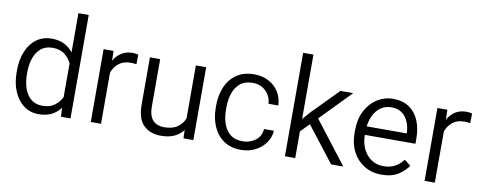

<svg xmlns="http://www.w3.org/2000/svg" viewBox="-64 -1055 3446 1371"><g transform="rotate(10 1659.0 -370.0)"><path d="M49.8 -258.8V-269Q49.8 -350.1 75.2 -410.6Q100.6 -471.2 147 -504.6Q193.4 -538.1 256.3 -538.1Q308.1 -538.1 346.7 -519Q385.3 -500 411.1 -465.3V-750H485.8V0H417L413.1 -64.5Q387.2 -28.8 347.9 -9.5Q308.6 9.8 255.4 9.8Q193.4 9.8 147 -24.9Q100.6 -59.6 75.2 -120.1Q49.8 -180.7 49.8 -258.8ZM124.5 -269V-258.8Q124.5 -201.7 140.1 -155.3Q155.8 -108.9 188.5 -81.5Q221.2 -54.2 272 -54.2Q325.7 -54.2 359.1 -78.9Q392.6 -103.5 411.1 -141.1V-386.2Q394 -422.4 361.1 -448.5Q328.1 -474.6 272.9 -474.6Q221.7 -474.6 188.7 -447Q155.8 -419.4 140.1 -372.8Q124.5 -326.2 124.5 -269Z M883.3 -531.7 882.3 -462.9Q862.3 -466.3 840.8 -466.3Q788.1 -466.3 754.9 -439.9Q721.7 -413.6 707 -371.1V0H632.8V-528.3H705.1L706.5 -457Q727.5 -494.6 761.5 -516.4Q795.4 -538.1 843.8 -538.1Q854 -538.1 866.2 -536.1Q878.4 -534.2 883.3 -531.7Z M1304.7 0 1303.2 -59.6Q1278.3 -26.9 1238.8 -8.5Q1199.2 9.8 1142.1 9.8Q1064.5 9.8 1016.6 -36.1Q968.8 -82 968.8 -189V-528.3H1043V-188Q1043 -136.2 1058.1 -106.9Q1073.2 -77.6 1098.4 -65.9Q1123.5 -54.2 1152.3 -54.2Q1214.8 -54.2 1250.5 -79.3Q1286.1 -104.5 1301.8 -144V-528.3H1376.5V0Z M1724.1 -52.7Q1776.4 -52.7 1816.4 -82.8Q1856.4 -112.8 1859.9 -165.5H1931.2Q1928.7 -116.7 1900.1 -76.9Q1871.6 -37.1 1825.4 -13.7Q1779.3 9.8 1724.1 9.8Q1647.5 9.8 1596.4 -25.9Q1545.4 -61.5 1519.8 -121.6Q1494.1 -181.6 1494.1 -253.9V-274.4Q1494.1 -347.2 1519.8 -407Q1545.4 -466.8 1596.4 -502.4Q1647.5 -538.1 1724.1 -538.1Q1783.2 -538.1 1829.1 -513.9Q1875 -489.7 1901.9 -447.3Q1928.7 -404.8 1931.2 -348.6H1859.9Q1856.4 -404.8 1818.6 -440.4Q1780.8 -476.1 1724.1 -476.1Q1666.5 -476.1 1632.3 -446.8Q1598.1 -417.5 1583.3 -371.3Q1568.4 -325.2 1568.4 -274.4V-253.9Q1568.4 -202.6 1583 -156.7Q1597.7 -110.8 1631.8 -81.8Q1666 -52.7 1724.1 -52.7Z M2375.5 0 2176.8 -255.9 2115.2 -193.4V0H2040.5V-750H2115.2V-283.2L2167 -342.3L2350.1 -528.3H2442.4L2227.1 -307.1L2463.9 0Z M2741.2 9.8Q2669.9 9.8 2616 -23.4Q2562 -56.6 2531.7 -114.7Q2501.5 -172.9 2501.5 -247.6V-268.1Q2501.5 -352.1 2533.7 -412.6Q2565.9 -473.1 2618.2 -505.6Q2670.4 -538.1 2730 -538.1Q2801.3 -538.1 2848.6 -505.6Q2896 -473.1 2919.4 -416.5Q2942.9 -359.9 2942.9 -287.6V-249.5H2576.2V-247.6Q2576.2 -193.8 2596.9 -149.4Q2617.7 -105 2655.3 -78.6Q2692.9 -52.2 2744.6 -52.2Q2792 -52.2 2826.7 -70.6Q2861.3 -88.9 2888.2 -124L2934.1 -88.4Q2908.2 -49.8 2862.1 -20Q2815.9 9.8 2741.2 9.8ZM2730 -476.1Q2669.4 -476.1 2628.9 -432.1Q2588.4 -388.2 2578.6 -311.5H2868.7V-318.4Q2867.2 -357.9 2852.5 -394Q2837.9 -430.2 2807.9 -453.1Q2777.8 -476.1 2730 -476.1Z M3303.7 -531.7 3302.7 -462.9Q3282.7 -466.3 3261.2 -466.3Q3208.5 -466.3 3175.3 -439.9Q3142.1 -413.6 3127.4 -371.1V0H3053.2V-528.3H3125.5L3127 -457Q3147.9 -494.6 3181.9 -516.4Q3215.8 -538.1 3264.2 -538.1Q3274.4 -538.1 3286.6 -536.1Q3298.8 -534.2 3303.7 -531.7Z"/></g></svg>

Font: Vazirmatn UI Light
Style: Regular
Weight: 300
Designer: Saber Rastikerdar
Foundry: Saber Rastikerdar
Version: Version 33.003